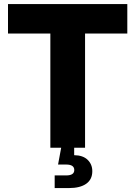

<svg xmlns="http://www.w3.org/2000/svg" viewBox="-20 -748 685 972"><path d="M20.5 -578.1V-727.5H624.5V-578.1H410.6V0H234.9V-578.1ZM256.8 204.1V140.1H314.9Q356 140.1 356 112.8Q356 85 314.9 85H273.9L293.5 -20.5H355.5V37.6Q399.9 38.1 423.6 61Q447.3 84 447.3 118.7Q447.3 160.6 416.3 182.4Q385.3 204.1 329.1 204.1Z"/></svg>

Font: Inter Display ExtraBold
Style: Regular
Weight: 800
Designer: Rasmus Andersson
Foundry: rsms
Version: Version 4.000;git-a52131595